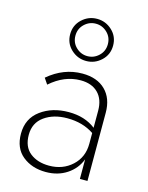

<svg xmlns="http://www.w3.org/2000/svg" viewBox="-113 -801 678 881"><g transform="rotate(15 226.5 -360.0)"><path d="M184 -685Q161 -663 161 -630Q161 -597 184 -575Q207 -553 238 -553Q269 -553 292 -575Q315 -597 315 -630Q315 -663 292 -685Q269 -707 238 -707Q207 -707 184 -685ZM166.5 -558.5Q136 -587 136 -630Q136 -673 166.5 -701.5Q197 -730 238 -730Q279 -730 309.5 -701.5Q340 -673 340 -630Q340 -587 309.5 -558.5Q279 -530 238 -530Q197 -530 166.5 -558.5ZM94 -379 75 -407Q149 -470 238 -470Q308 -470 347.5 -431Q387 -392 387 -324V0H351V-93Q333 -46 290.5 -18Q248 10 191 10Q125 10 80.5 -26Q36 -62 36 -131Q36 -203 90.5 -243Q145 -283 223 -283Q300 -283 351 -243V-324Q351 -378 321 -408Q291 -438 238 -438Q161 -438 94 -379ZM198 -22Q263 -22 307 -62.5Q351 -103 351 -167V-218Q298 -254 224 -254Q159 -254 115.5 -223Q72 -192 72 -135Q72 -78 107.5 -50Q143 -22 198 -22Z"/></g></svg>

Font: Renner
Style: Thin
Weight: 200
Version: Version 003.000 ; ttfautohint (v0.97) -l 8 -r 50 -G 200 -x 1